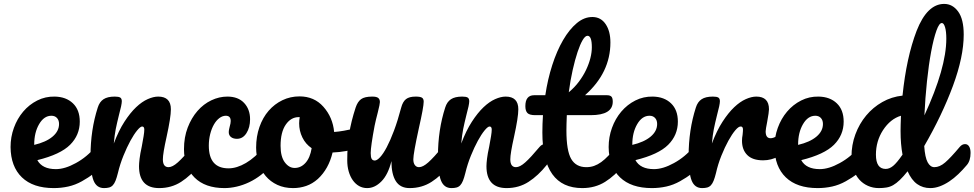

<svg xmlns="http://www.w3.org/2000/svg" viewBox="-20 -960 4984 982"><path d="M495 -223Q508 -223 515.5 -211Q523 -199 523 -178Q523 -138 504 -116Q466 -70 399 -33Q365 -14 329 -6Q293 2 255 2Q149 2 92 -53Q35 -108 34 -208Q34 -259 51 -306Q68 -353 98.5 -389Q129 -425 170.5 -446Q212 -467 260 -466Q318 -465 353 -431.5Q388 -398 388 -338Q388 -269 338.5 -219.5Q289 -170 171 -141Q196 -95 266 -95Q312 -95 368 -126Q425 -157 468 -209Q480 -223 495 -223ZM243 -368Q205 -368 180 -325Q155 -282 155 -221V-219Q215 -233 248.5 -261Q282 -289 282 -326Q282 -345 271.5 -356.5Q261 -368 243 -368Z M512 2Q474 2 458.5 -36.5Q443 -75 443 -163Q443 -295 480 -410Q489 -439 509.5 -452.5Q530 -466 567 -466Q587 -466 595 -461Q603 -456 603 -442Q603 -425 588 -370Q583 -350 579 -332.5Q575 -315 572 -300Q569 -285 566.5 -266.5Q564 -248 562 -226Q587 -292 616.5 -337.5Q646 -383 676 -411.5Q706 -440 735.5 -453Q765 -466 789 -466Q854 -466 854 -401Q854 -360 832 -260Q813 -175 813 -145Q813 -105 842 -105Q862 -105 889.5 -129.5Q917 -154 963 -209Q975 -223 990 -223Q1003 -223 1010.5 -211Q1018 -199 1018 -178Q1018 -138 999 -116Q956 -62 906.5 -30Q857 2 794 2Q691 2 691 -110Q691 -124 694 -149Q697 -174 705 -210Q711 -242 714.5 -263.5Q718 -285 718 -297Q718 -313 707 -313Q698 -313 681.5 -293Q665 -273 647 -240Q629 -207 611.5 -164Q594 -121 583 -75Q577 -51 571 -36Q565 -21 557 -12.5Q549 -4 538 -1Q527 2 512 2Z M1128 2Q1029 2 975 -52Q921 -106 921 -197Q921 -258 940 -307.5Q959 -357 990 -392.5Q1021 -428 1061 -447Q1101 -466 1143 -466Q1198 -466 1228.5 -433.5Q1259 -401 1259 -350Q1259 -308 1240.5 -279Q1222 -250 1192 -250Q1173 -250 1161.5 -259Q1150 -268 1150 -284Q1150 -291 1152 -300Q1154 -309 1155 -313Q1160 -330 1160 -341Q1160 -368 1135 -368Q1118 -368 1102 -356Q1086 -344 1074 -323Q1062 -302 1055 -274Q1048 -246 1048 -215Q1048 -99 1149 -99Q1191 -99 1238 -126.5Q1285 -154 1331 -209Q1343 -223 1358 -223Q1371 -223 1378.5 -211Q1386 -199 1386 -178Q1386 -139 1367 -116Q1343 -87 1314.5 -65Q1286 -43 1254.5 -28Q1223 -13 1190.5 -5.5Q1158 2 1128 2Z M1815 -307Q1828 -307 1835 -294Q1842 -281 1842 -261Q1842 -213 1813 -204Q1753 -183 1681 -180Q1661 -96 1606 -45Q1578 -20 1546 -9Q1514 2 1479 2Q1434 2 1398.5 -14.5Q1363 -31 1339 -59.5Q1315 -88 1302.5 -125.5Q1290 -163 1290 -205Q1290 -262 1307 -310.5Q1324 -359 1354 -393.5Q1384 -428 1424.5 -447.5Q1465 -467 1512 -467Q1587 -467 1634 -414Q1682 -360 1689 -285Q1734 -288 1801 -305Q1811 -307 1815 -307ZM1487 -101Q1519 -101 1542.5 -127Q1566 -153 1574 -202Q1543 -223 1526.5 -257Q1510 -291 1510 -329Q1510 -344 1513 -361H1508Q1468 -361 1441.5 -322.5Q1415 -284 1415 -214Q1415 -159 1436.5 -130Q1458 -101 1487 -101Z M1858 2Q1835 2 1816.5 -8.5Q1798 -19 1784.5 -38Q1771 -57 1763.5 -83Q1756 -109 1756 -140Q1756 -215 1766 -277.5Q1776 -340 1799 -410Q1809 -440 1827 -453Q1845 -466 1884 -466Q1906 -466 1914.5 -459Q1923 -452 1923 -438Q1923 -434 1920.5 -420.5Q1918 -407 1912 -384Q1907 -365 1903 -348.5Q1899 -332 1896 -317Q1886 -264 1881 -229Q1876 -194 1876 -177Q1876 -156 1881 -147.5Q1886 -139 1897 -139Q1908 -139 1924 -156Q1940 -173 1958 -207Q1976 -241 1995 -291.5Q2014 -342 2032 -410Q2040 -440 2056.5 -453Q2073 -466 2106 -466Q2129 -466 2138 -460.5Q2147 -455 2147 -440Q2147 -413 2122 -303Q2108 -239 2101 -199.5Q2094 -160 2094 -145Q2094 -126 2102 -115.5Q2110 -105 2123 -105Q2143 -105 2170.5 -129.5Q2198 -154 2244 -209Q2256 -223 2271 -223Q2284 -223 2291.5 -211Q2299 -199 2299 -178Q2299 -138 2280 -116Q2237 -62 2187.5 -30Q2138 2 2075 2Q2027 2 2004.5 -33.5Q1982 -69 1982 -136Q1965 -67 1931 -32.5Q1897 2 1858 2Z M2289 2Q2251 2 2235.5 -36.5Q2220 -75 2220 -163Q2220 -295 2257 -410Q2266 -439 2286.5 -452.5Q2307 -466 2344 -466Q2364 -466 2372 -461Q2380 -456 2380 -442Q2380 -425 2365 -370Q2360 -350 2356 -332.5Q2352 -315 2349 -300Q2346 -285 2343.5 -266.5Q2341 -248 2339 -226Q2364 -292 2393.5 -337.5Q2423 -383 2453 -411.5Q2483 -440 2512.5 -453Q2542 -466 2566 -466Q2631 -466 2631 -401Q2631 -360 2609 -260Q2590 -175 2590 -145Q2590 -105 2619 -105Q2639 -105 2666.5 -129.5Q2694 -154 2740 -209Q2752 -223 2767 -223Q2780 -223 2787.5 -211Q2795 -199 2795 -178Q2795 -138 2776 -116Q2733 -62 2683.5 -30Q2634 2 2571 2Q2468 2 2468 -110Q2468 -124 2471 -149Q2474 -174 2482 -210Q2488 -242 2491.5 -263.5Q2495 -285 2495 -297Q2495 -313 2484 -313Q2475 -313 2458.5 -293Q2442 -273 2424 -240Q2406 -207 2388.5 -164Q2371 -121 2360 -75Q2354 -51 2348 -36Q2342 -21 2334 -12.5Q2326 -4 2315 -1Q2304 2 2289 2Z M3160 -223Q3173 -223 3180.5 -211Q3188 -199 3188 -178Q3188 -138 3169 -116Q3126 -62 3075 -30Q3024 2 2958 2Q2754 2 2754 -282Q2754 -326 2757 -371H2718Q2688 -371 2677.5 -382Q2667 -393 2667 -417Q2667 -473 2712 -473H2769Q2781 -554 2804.5 -627Q2828 -700 2860 -755Q2892 -810 2930.5 -842Q2969 -874 3012 -873Q3054 -872 3078 -836Q3102 -800 3102 -743Q3102 -588 2972 -473H3084Q3100 -473 3107 -466Q3114 -459 3114 -440Q3114 -371 3001 -371H2879Q2878 -346 2877.5 -326.5Q2877 -307 2877 -293Q2877 -189 2901.5 -147Q2926 -105 2979 -105Q3000 -105 3018.5 -111.5Q3037 -118 3055 -131Q3073 -144 3091.5 -163.5Q3110 -183 3133 -209Q3145 -223 3160 -223ZM2985 -777Q2973 -777 2960 -755Q2947 -733 2934 -694Q2921 -655 2909 -602Q2897 -549 2889 -488Q2919 -513 2941 -542.5Q2963 -572 2977.5 -602.5Q2992 -633 2999.5 -662.5Q3007 -692 3007 -718Q3007 -777 2985 -777Z M3554 -223Q3567 -223 3574.5 -211Q3582 -199 3582 -178Q3582 -138 3563 -116Q3525 -70 3458 -33Q3424 -14 3388 -6Q3352 2 3314 2Q3208 2 3151 -53Q3094 -108 3093 -208Q3093 -259 3110 -306Q3127 -353 3157.5 -389Q3188 -425 3229.5 -446Q3271 -467 3319 -466Q3377 -465 3412 -431.5Q3447 -398 3447 -338Q3447 -269 3397.5 -219.5Q3348 -170 3230 -141Q3255 -95 3325 -95Q3371 -95 3427 -126Q3484 -157 3527 -209Q3539 -223 3554 -223ZM3302 -368Q3264 -368 3239 -325Q3214 -282 3214 -221V-219Q3274 -233 3307.5 -261Q3341 -289 3341 -326Q3341 -345 3330.5 -356.5Q3320 -368 3302 -368Z M3571 2Q3533 2 3517.5 -36.5Q3502 -75 3502 -163Q3502 -295 3539 -410Q3548 -439 3568.5 -452.5Q3589 -466 3626 -466Q3646 -466 3654 -461Q3662 -456 3662 -442Q3662 -425 3647 -370Q3642 -350 3638 -332.5Q3634 -315 3631 -300Q3628 -285 3625.5 -266.5Q3623 -248 3621 -226Q3646 -292 3675.5 -337.5Q3705 -383 3735 -411.5Q3765 -440 3794.5 -453Q3824 -466 3848 -466Q3913 -466 3913 -401Q3913 -387 3904 -338Q3900 -318 3898 -305.5Q3896 -293 3896 -288Q3896 -253 3921 -253Q3949 -253 3993 -297Q4006 -310 4020 -310Q4033 -310 4040.5 -298.5Q4048 -287 4048 -268Q4048 -232 4028 -210Q4000 -181 3962.5 -160.5Q3925 -140 3883 -140Q3829 -140 3802 -167Q3775 -194 3775 -240Q3775 -255 3778 -270Q3779 -280 3779.5 -286.5Q3780 -293 3780 -297Q3780 -313 3769 -313Q3758 -314 3741 -294Q3724 -274 3705.5 -240.5Q3687 -207 3669.5 -163.5Q3652 -120 3642 -75Q3636 -51 3630 -36Q3624 -21 3616 -12.5Q3608 -4 3597 -1Q3586 2 3571 2Z M4402 -223Q4415 -223 4422.5 -211Q4430 -199 4430 -178Q4430 -138 4411 -116Q4373 -70 4306 -33Q4272 -14 4236 -6Q4200 2 4162 2Q4056 2 3999 -53Q3942 -108 3941 -208Q3941 -259 3958 -306Q3975 -353 4005.5 -389Q4036 -425 4077.5 -446Q4119 -467 4167 -466Q4225 -465 4260 -431.5Q4295 -398 4295 -338Q4295 -269 4245.5 -219.5Q4196 -170 4078 -141Q4103 -95 4173 -95Q4219 -95 4275 -126Q4332 -157 4375 -209Q4387 -223 4402 -223ZM4150 -368Q4112 -368 4087 -325Q4062 -282 4062 -221V-219Q4122 -233 4155.5 -261Q4189 -289 4189 -326Q4189 -345 4178.5 -356.5Q4168 -368 4150 -368Z M4916 -223Q4929 -223 4936.5 -211Q4944 -199 4944 -178Q4944 -138 4925 -116Q4904 -91 4881.5 -69.5Q4859 -48 4835 -32Q4811 -16 4786.5 -7Q4762 2 4738 2Q4700 2 4671 -18.5Q4642 -39 4622 -84Q4580 -31 4548 -13Q4532 -4 4514 -1Q4496 2 4475 2Q4445 2 4419 -9.5Q4393 -21 4374.5 -42Q4356 -63 4345.5 -93Q4335 -123 4335 -159Q4335 -219 4355 -273Q4375 -327 4410 -369Q4445 -411 4492.5 -438Q4540 -465 4596 -471Q4616 -666 4668 -802Q4722 -940 4809 -940Q4852 -940 4880.5 -901Q4909 -862 4909 -783Q4909 -670 4854 -521Q4798 -370 4707 -213Q4711 -155 4724.5 -130Q4738 -105 4759 -105Q4786 -105 4814 -129Q4842 -153 4889 -209Q4901 -223 4916 -223ZM4798 -842Q4784 -844 4769.5 -803.5Q4755 -763 4742.5 -696Q4730 -629 4721 -543.5Q4712 -458 4708 -370Q4820 -613 4820 -762Q4820 -800 4813.5 -821Q4807 -842 4798 -842ZM4510 -96Q4529 -96 4548 -111.5Q4567 -127 4596 -169Q4591 -196 4588.5 -226Q4586 -256 4586 -290Q4586 -302 4586.5 -321.5Q4587 -341 4588 -368Q4534 -352 4496 -294Q4460 -238 4460 -169Q4460 -96 4510 -96Z"/></svg>

Font: Lebkuchenwelt
Style: Regular
Weight: 400
Designer: Vernon Adams
Foundry: Gereon Berster
Version: Version 1.000;PS 001.001;hotconv 1.0.56 